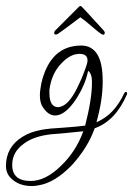

<svg xmlns="http://www.w3.org/2000/svg" viewBox="-100 -446 447 645"><path d="M7 179Q-30 179 -55 160Q-80 141 -80 112Q-80 48 -25 14Q1 -3 40 -10Q45 -11 52.5 -12Q60 -13 69 -14L111 -17Q136 -19 154 -20.5Q172 -22 186 -24Q209 -113 209 -170Q209 -199 196 -208Q191 -184 182 -162.5Q173 -141 160 -120Q130 -72 101 -61Q92 -58 85 -58Q61 -58 42 -89Q34 -103 34 -126Q34 -135 35.5 -145.5Q37 -156 39 -167Q69 -293 173 -293Q208 -293 226.5 -264Q245 -235 245 -173Q245 -141 240 -108Q235 -75 224 -35Q257 -50 279 -74Q301 -98 317 -132Q319 -137 323 -137Q327 -137 327 -132Q327 -129 326 -128Q288 -40 218 -15Q196 48 143 107Q84 169 27 177Q22 178 17 178.5Q12 179 7 179ZM96 -86Q98 -86 100 -86.5Q102 -87 105 -88Q136 -97 167 -167Q174 -181 178.5 -193.5Q183 -206 187 -216Q194 -234 194 -243Q194 -265 167 -265Q137 -265 108 -235Q73 -200 66 -144V-133Q66 -111 73 -98.5Q80 -86 96 -86ZM3 162Q53 162 105 111Q130 87 148.5 58.5Q167 30 180 -5Q151 -2 125 0.5Q99 3 73 5Q15 11 -19 36Q-59 64 -59 108Q-59 162 3 162ZM87 -330Q82 -330 82 -336Q82 -340 86 -344Q104 -362 128 -386Q152 -410 165 -423Q168 -426 170 -426Q172 -426 175 -423Q188 -410 209.5 -386Q231 -362 248 -344Q252 -340 252 -335Q252 -332 249 -330Q246 -328 240 -332Q228 -340 207.5 -358Q187 -376 170 -388Q154 -376 130 -358Q106 -340 94 -332Q91 -330 87 -330Z"/></svg>

Font: Puppies Play
Style: Regular
Weight: 400
Designer: Robert E. Leuschke
Foundry: Robert E. Leuschke
Version: Version 1.010; ttfautohint (v1.8.3)